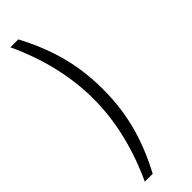

<svg xmlns="http://www.w3.org/2000/svg" viewBox="-297 -710 894 894"><g transform="rotate(-45 150.0 -262.5)"><path d="M29 180H81C160 31 196 -105 196 -262C196 -419 160 -556 81 -705H29C97 -558 133 -410 133 -262C133 -115 97 33 29 180Z"/></g></svg>

Font: Poppy and Pepper Light
Style: Regular
Weight: 300
Designer: Thy Ha
Foundry: Thy Ha
Version: Version 0.001;Glyphs 3.2 (3227)